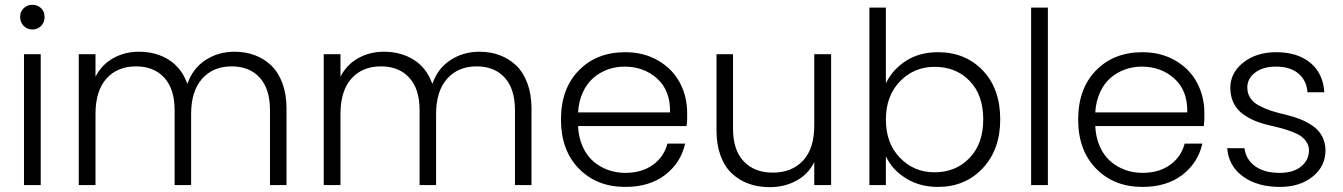

<svg xmlns="http://www.w3.org/2000/svg" viewBox="-20 -772 5602 801"><path d="M80.1 -545.9H149.9V0H80.1ZM78.9 -663.8Q64 -678.7 64 -701.2Q64 -723.6 78.9 -737.8Q93.8 -752 115.2 -752Q136.7 -752 151.4 -737.8Q166 -723.6 166 -701.2Q166 -678.7 151.4 -663.8Q136.7 -648.9 115.2 -648.9Q93.8 -648.9 78.9 -663.8Z M1106.4 -312Q1106.4 -400.9 1063.7 -448Q1021 -495.1 946.3 -495.1Q869.1 -495.1 823.2 -443.4Q777.3 -391.6 777.3 -295.9V0H708.5V-312Q708.5 -400.9 665.3 -448Q622.1 -495.1 547.4 -495.1Q469.7 -495.1 424.1 -444.1Q378.4 -393.1 378.4 -295.9V0H308.6V-545.9H378.4V-452.1Q404.3 -502.4 452.4 -529.3Q500.5 -556.2 559.6 -556.2Q630.9 -556.2 684.3 -522.5Q737.8 -488.8 761.7 -421.9Q784.2 -486.8 837.4 -521.5Q890.6 -556.2 958.5 -556.2Q1004.4 -556.2 1043.5 -541.5Q1082.5 -526.9 1112.1 -498.3Q1141.6 -469.7 1158.4 -424.1Q1175.3 -378.4 1175.3 -319.8V0H1106.4Z M2128.4 -312Q2128.4 -400.9 2085.7 -448Q2043 -495.1 1968.3 -495.1Q1891.1 -495.1 1845.2 -443.4Q1799.3 -391.6 1799.3 -295.9V0H1730.5V-312Q1730.5 -400.9 1687.3 -448Q1644 -495.1 1569.3 -495.1Q1491.7 -495.1 1446 -444.1Q1400.4 -393.1 1400.4 -295.9V0H1330.6V-545.9H1400.4V-452.1Q1426.3 -502.4 1474.4 -529.3Q1522.5 -556.2 1581.5 -556.2Q1652.8 -556.2 1706.3 -522.5Q1759.8 -488.8 1783.7 -421.9Q1806.2 -486.8 1859.4 -521.5Q1912.6 -556.2 1980.5 -556.2Q2026.4 -556.2 2065.4 -541.5Q2104.5 -526.9 2134 -498.3Q2163.6 -469.7 2180.4 -424.1Q2197.3 -378.4 2197.3 -319.8V0H2128.4Z M2585.4 -494.1Q2548.3 -494.1 2514.9 -481.9Q2481.4 -469.7 2454.8 -446.5Q2428.2 -423.3 2411.4 -386.5Q2394.5 -349.6 2391.6 -303.2H2775.4Q2777.3 -394 2721.7 -444.1Q2666 -494.1 2585.4 -494.1ZM2320.3 -272.9Q2320.3 -401.9 2394.5 -478Q2468.8 -554.2 2588.4 -554.2Q2666 -554.2 2725.6 -519.5Q2785.2 -484.9 2815.9 -427.5Q2846.7 -370.1 2846.7 -300.8V-272Q2846.7 -268.1 2844.2 -246.1H2391.6Q2393.6 -199.7 2410.2 -161.9Q2426.8 -124 2453.9 -100.1Q2481 -76.2 2515.4 -63.5Q2549.8 -50.8 2588.4 -50.8Q2656.7 -50.8 2703.1 -83.7Q2749.5 -116.7 2764.6 -172.9H2838.4Q2819.8 -91.8 2754.4 -42Q2689 7.8 2588.4 7.8Q2469.7 7.8 2395 -68.6Q2320.3 -145 2320.3 -272.9Z M3447.3 0H3377V-96.2Q3352.5 -45.4 3302.7 -18.3Q3252.9 8.8 3190.9 8.8Q3142.6 8.8 3102.5 -5.9Q3062.5 -20.5 3032.5 -49.1Q3002.4 -77.6 2985.8 -123.3Q2969.2 -168.9 2969.2 -227.1V-545.9H3038.1V-234.9Q3038.1 -146 3082.8 -98.9Q3127.4 -51.8 3204.1 -51.8Q3283.2 -51.8 3330.1 -101.8Q3377 -151.9 3377 -249V-545.9H3447.3Z M3675.8 -424.8Q3704.1 -482.4 3760 -518.3Q3815.9 -554.2 3893.1 -554.2Q4007.3 -554.2 4080.1 -478Q4152.8 -401.9 4152.8 -273.9Q4152.8 -147.9 4079.8 -70.1Q4006.8 7.8 3893.1 7.8Q3816.9 7.8 3759 -28.3Q3701.2 -64.5 3675.8 -120.1V0H3606.9V-740.2H3675.8ZM3675.8 -272.9Q3675.8 -174.3 3734.4 -113.8Q3793 -53.2 3878.9 -53.2Q3967.3 -53.2 4024.7 -112.8Q4082 -172.4 4082 -273.9Q4082 -376 4025.1 -434.6Q3968.3 -493.2 3878.9 -493.2Q3793.5 -493.2 3734.6 -432.6Q3675.8 -372.1 3675.8 -272.9Z M4281.7 -740.2H4351.6V0H4281.7Z M4743.2 -494.1Q4706.1 -494.1 4672.6 -481.9Q4639.2 -469.7 4612.5 -446.5Q4585.9 -423.3 4569.1 -386.5Q4552.2 -349.6 4549.3 -303.2H4933.1Q4935.1 -394 4879.4 -444.1Q4823.7 -494.1 4743.2 -494.1ZM4478 -272.9Q4478 -401.9 4552.2 -478Q4626.5 -554.2 4746.1 -554.2Q4823.7 -554.2 4883.3 -519.5Q4942.9 -484.9 4973.6 -427.5Q5004.4 -370.1 5004.4 -300.8V-272Q5004.4 -268.1 5002 -246.1H4549.3Q4551.3 -199.7 4567.9 -161.9Q4584.5 -124 4611.6 -100.1Q4638.7 -76.2 4673.1 -63.5Q4707.5 -50.8 4746.1 -50.8Q4814.5 -50.8 4860.8 -83.7Q4907.2 -116.7 4922.4 -172.9H4996.1Q4977.5 -91.8 4912.1 -42Q4846.7 7.8 4746.1 7.8Q4627.4 7.8 4552.7 -68.6Q4478 -145 4478 -272.9Z M5509.8 -145Q5509.8 -78.1 5456.3 -35.2Q5402.8 7.8 5319.8 7.8Q5226.1 7.8 5165.8 -35.6Q5105.5 -79.1 5099.6 -153.8H5171.9Q5177.2 -107.4 5215.6 -79.1Q5253.9 -50.8 5318.8 -50.8Q5376 -50.8 5408.4 -77.6Q5440.9 -104.5 5440.9 -145Q5440.9 -163.1 5431.4 -178.2Q5421.9 -193.4 5408.4 -203.1Q5395 -212.9 5370.8 -222.2Q5346.7 -231.4 5327.4 -236.6Q5308.1 -241.7 5276.9 -249Q5241.2 -257.3 5213.6 -268.8Q5186 -280.3 5162.4 -298.3Q5138.7 -316.4 5125.7 -343.8Q5112.8 -371.1 5112.8 -405.8Q5112.8 -468.3 5167 -511.2Q5221.2 -554.2 5304.7 -554.2Q5393.1 -554.2 5446.5 -510Q5500 -465.8 5504.9 -387.2H5434.6Q5431.6 -435.1 5397.5 -464.6Q5363.3 -494.1 5302.7 -494.1Q5249 -494.1 5216.3 -469.2Q5183.6 -444.3 5183.6 -407.2Q5183.6 -382.3 5196 -363.3Q5208.5 -344.2 5233.4 -331.1Q5258.3 -317.9 5283.2 -309.8Q5308.1 -301.8 5345.7 -293Q5381.3 -284.2 5408.2 -273.2Q5435.1 -262.2 5459 -245.1Q5482.9 -228 5496.1 -202.6Q5509.3 -177.2 5509.8 -145Z"/></svg>

Font: PoppinsZ Light
Style: Regular
Weight: 300
Designer: Ninad Kale (Devanagari), Jonny Pinhorn (Latin)
Foundry: Indian Type Foundry
Version: Version 3.002;FEAKit 1.0